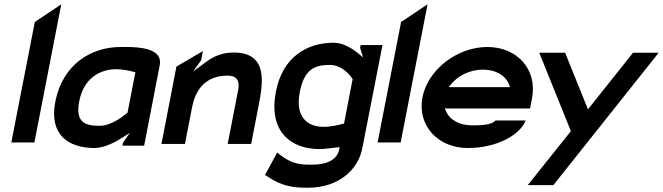

<svg xmlns="http://www.w3.org/2000/svg" viewBox="-20 -682 3104 899"><path d="M33 -15H141L267 -662L143 -579Z M239 -206C209 -52 299 11 423 11C470 11 525 -19 560 -42L588 -60L556 -14L553 0H655L728 -377C743 -455 635 -462 570 -462H545C407 -462 273 -381 239 -206ZM351 -208C373 -319 451 -358 525 -358C557 -358 589 -350 608 -345L614 -344L577 -154L574 -152C555 -136 500 -93 446 -93C379 -93 332 -108 351 -208Z M736 -8H846L880 -183C893 -248 932 -328 1046 -328C1088 -328 1104 -304 1095 -260L1046 -8H1156L1190 -183C1211 -289 1238 -436 1075 -436C1000 -436 960 -404 918 -372L884 -347L922 -400L930 -443L806 -370Z M1272 -254C1236 -70 1338 16 1476 16C1500 16 1529 11 1561 8L1570 7L1568 18C1559 64 1514 89 1442 89C1390 89 1351 88 1294 45L1278 32L1221 137L1232 144C1301 192 1358 197 1421 197C1569 197 1657 110 1676 14L1771 -471H1669L1666 -458L1680 -413L1660 -430C1636 -450 1590 -482 1543 -482C1419 -482 1304 -417 1272 -254ZM1384 -252C1405 -361 1457 -378 1525 -378C1579 -378 1618 -333 1630 -313L1631 -311L1591 -104L1585 -102C1566 -97 1528 -88 1496 -88C1422 -88 1360 -131 1384 -252Z M1748 -15H1856L1982 -662L1858 -579Z M1958 -226C1933 -96 2029 11 2170 11C2308 11 2416 -51 2441 -118H2300C2282 -95 2222 -95 2190 -95C2131 -95 2085 -121 2068 -162L2063 -174H2462L2471 -222C2497 -355 2403 -462 2262 -462C2121 -462 1983 -356 1958 -226ZM2081 -274 2092 -287C2124 -328 2181 -356 2241 -356C2301 -356 2347 -329 2363 -287L2368 -274Z M2505 -435 2653 -68 2451 185H2571L3064 -435H2944L2733 -170L2626 -435Z"/></svg>

Font: Charger Eco
Style: Obl
Weight: 1000
Designer: Jasper
Foundry: Cannot Into Space Fonts
Version: Version 1.1